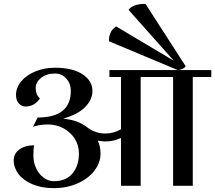

<svg xmlns="http://www.w3.org/2000/svg" viewBox="-20 -963 1115 995"><path d="M1075 -564H979V0H877V-564H709V0H607V-248Q569 -230 527 -230Q511 -230 487 -234Q501 -203 501 -168Q501 -119 468.5 -77.5Q436 -36 380.5 -12Q325 12 259 12Q196 12 148.5 -8Q101 -28 76 -61Q51 -94 51 -132Q51 -167 80.5 -188.5Q110 -210 157 -210Q153 -193 153 -156Q153 -121 167.5 -90.5Q182 -60 206.5 -42Q231 -24 259 -24Q322 -24 355.5 -64Q389 -104 389 -168Q389 -210 367.5 -244Q346 -278 309 -298Q272 -318 229 -318Q187 -318 151 -306L175 -354Q347 -354 347 -492Q347 -530 323.5 -556Q300 -582 265 -582Q221 -582 193 -559.5Q165 -537 165 -507Q165 -471 187 -453Q158 -411 113 -411Q93 -411 78 -426.5Q63 -442 63 -471Q63 -509 90 -541.5Q117 -574 163.5 -593Q210 -612 265 -612Q357 -612 408 -578Q459 -544 459 -492Q459 -447 421.5 -408.5Q384 -370 307 -348Q387 -341 436 -300Q477 -271 527 -271Q568 -271 607 -293V-564H547V-600H1075ZM942 -620Q938 -612 925.5 -606Q913 -600 901 -600L545 -749Q543 -767 551 -789Q559 -811 582 -826L881 -648L646 -912Q669 -943 734 -943Z"/></svg>

Font: Arya
Style: Regular
Weight: 400
Designer: Eduardo Rodriguez Tunni, Modular Infotech
Foundry: Eduardo Rodriguez Tunni, Modular Infotech
Version: Version 1.002